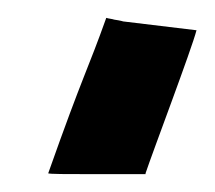

<svg xmlns="http://www.w3.org/2000/svg" viewBox="-20 -47 241 215"><path d="M143 147C151 123 195 7 200 -13H201L118 -23C118 -23 115 -24 108 -25C105 -26 102 -26 99 -27C78 32 74 34 34 147C34 148 56 148 81 148C105 148 133 148 143 148Z"/></svg>

Font: HEYCLAY
Style: Regular
Weight: 400
Designer: Marcelo Magalhaes
Foundry: Marcelo Magalhães
Version: Version 1.300;hotconv 1.0.109;makeotfexe 2.5.65596